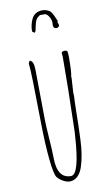

<svg xmlns="http://www.w3.org/2000/svg" viewBox="-101 -962 592 1027"><g transform="rotate(-10 195.5 -448.5)"><path d="M152.8 -816.9Q156.7 -839.8 162.1 -856.7Q167.5 -873.5 178.2 -881.3L189 -889.2H213.9Q222.2 -889.2 230.2 -880.6Q238.3 -872.1 243.2 -860.1Q248 -848.1 248 -838.4Q248 -834.5 247.6 -831.5Q247.1 -828.1 247.1 -824.2Q247.1 -805.2 265.1 -805.2Q271 -805.2 275.6 -809.3Q280.3 -813.5 280.3 -819.3Q280.3 -821.3 277.8 -827.6L274.9 -835L277.3 -842.3Q276.4 -844.2 274.4 -848.4Q272.5 -852.5 269.5 -859.9Q266.6 -867.2 264.6 -871.1Q262.7 -875 261.7 -877Q251 -897.5 241.7 -902.3Q224.1 -912.1 205.1 -912.1Q185.1 -912.1 170.2 -903.1Q155.3 -894 147.5 -877.9Q132.3 -847.2 132.3 -810.1L143.1 -801.3Q149.9 -802.2 152.8 -816.9ZM262.7 -48.8Q283.2 -109.4 286.6 -195.8Q289.6 -262.7 291 -360.8Q292 -410.6 293.5 -429.2Q293.5 -435.1 293 -439.5Q292.5 -443.8 292.5 -449.2Q292.5 -458.5 294.9 -488.8Q297.4 -519 297.4 -528.8Q297.4 -532.2 296.4 -535.2Q302.7 -559.1 302.7 -637.2Q302.7 -664.6 300.3 -671.9Q297.4 -678.2 285.6 -678.2Q268.6 -678.2 268.6 -667L269.5 -658.2L270.5 -648.9Q270.5 -486.8 263.7 -242.2L262.2 -221.7Q249.5 -12.2 203.6 -12.2Q128.4 -12.2 128.4 -126Q128.4 -157.7 123 -231.9Q117.7 -306.2 117.7 -337.9L114.7 -603Q114.7 -655.3 91.8 -658.2L85.4 -644Q88.9 -617.7 90.6 -547.4Q92.3 -477.1 94.2 -343.3L94.7 -311Q96.2 -204.6 104.5 -121.1Q112.8 -37.6 126.5 -20Q138.2 -5.9 156.7 4.4Q175.3 14.6 191.4 15.1Q215.8 15.1 234.1 -1.5Q252.4 -18.1 262.7 -48.8Z"/></g></svg>

Font: Amatica SC
Style: Regular
Weight: 400
Version: Version 2.000